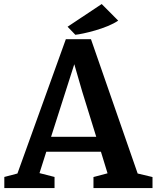

<svg xmlns="http://www.w3.org/2000/svg" viewBox="-20 -958 799 978"><path d="M363.8 -780.8C402.3 -784.7 524.4 -812.5 582 -853L498 -937.5L324.2 -821.8ZM2 0H257.8V-56.6L181.2 -76.2L215.8 -185.1H494.1L527.8 -75.2L456.1 -56.2V0H756.8V-56.2L681.2 -74.2L443.4 -758.3H315.4L68.8 -74.2L2 -56.6ZM240.2 -261.2 358.4 -630.9 398.9 -491.2 470.2 -261.2Z"/></svg>

Font: Merriweather
Style: Bold
Weight: 700
Designer: Eben Sorkin ( eben@eyebytes.com )
Foundry: Sorkin Type Co.
Version: Version 1.003